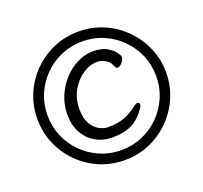

<svg xmlns="http://www.w3.org/2000/svg" viewBox="-119 -817 1019 963"><g transform="rotate(-20 390.0 -336.0)"><path d="M735 -336Q735 -265 708 -203Q681 -141 633.5 -93.5Q586 -46 524 -19.5Q462 7 391 7Q320 7 258 -19.5Q196 -46 148.5 -93.5Q101 -141 74.5 -203Q48 -265 48 -336Q48 -407 74.5 -469Q101 -531 148.5 -578.5Q196 -626 258 -652.5Q320 -679 391 -679Q462 -679 524 -652.5Q586 -626 633.5 -578.5Q681 -531 708 -469Q735 -407 735 -336ZM682 -336Q682 -396 659.5 -448.5Q637 -501 597 -541Q557 -581 504.5 -603.5Q452 -626 392 -626Q332 -626 279.5 -603.5Q227 -581 187 -541Q147 -501 124.5 -448.5Q102 -396 102 -336Q102 -276 124.5 -223.5Q147 -171 187 -131Q227 -91 279.5 -68.5Q332 -46 392 -46Q452 -46 504.5 -68.5Q557 -91 597 -131Q637 -171 659.5 -223.5Q682 -276 682 -336ZM551 -212Q518 -163 476 -142Q434 -121 369 -121Q323 -121 283.5 -143Q244 -165 220.5 -206.5Q197 -248 197 -306Q197 -359 217 -405.5Q237 -452 270 -487Q303 -522 343.5 -541.5Q384 -561 425 -561Q472 -561 500 -544.5Q528 -528 540.5 -510Q553 -492 553 -485Q553 -471 539.5 -456Q526 -441 515 -441Q509 -441 506 -446Q499 -458 494 -468.5Q489 -479 479 -486Q454 -504 427 -504Q387 -504 349.5 -478.5Q312 -453 287.5 -409.5Q263 -366 263 -311Q263 -263 279.5 -233.5Q296 -204 321 -190.5Q346 -177 369 -177Q417 -177 454 -190Q491 -203 528 -233Q538 -241 546 -241Q558 -241 558 -230Q558 -222 551 -212Z"/></g></svg>

Font: QiushuiShotai
Style: Regular
Weight: 600
Designer: Fontworks Inc.
Foundry: Fontworks Inc.
Version: Version 1.250